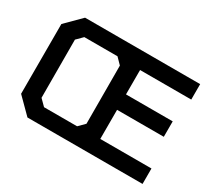

<svg xmlns="http://www.w3.org/2000/svg" viewBox="-140 -983 1351 1228"><g transform="rotate(30 535.5 -368.5)"><path d="M171 0 60 -111V-626L171 -737H1021V-623H643V-443H988V-329H643V-114H1021V0ZM230 -110H474L518 -154L517 -583L474 -627H229L185 -583L186 -154Z"/></g></svg>

Font: Tomorrow Medium
Style: Regular
Weight: 500
Designer: Tony de Marco, Monica Rizzolli
Foundry: Just in Type
Version: Version 2.002